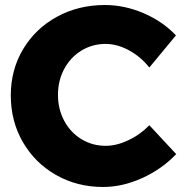

<svg xmlns="http://www.w3.org/2000/svg" viewBox="-20 -732 732 765"><path d="M401 -557Q348 -557 304.5 -530.5Q261 -504 236 -457.5Q211 -411 211 -354Q211 -297 236 -250.5Q261 -204 304.5 -177.5Q348 -151 401 -151Q444 -151 491 -173Q538 -195 575 -233L682 -118Q625 -58 546.5 -22.5Q468 13 391 13Q287 13 203 -35Q119 -83 71 -166Q23 -249 23 -352Q23 -454 72 -536Q121 -618 206.5 -665Q292 -712 398 -712Q476 -712 552 -679.5Q628 -647 681 -591L575 -463Q541 -506 494 -531.5Q447 -557 401 -557Z"/></svg>

Font: Montserrat arm2
Style: Bold
Weight: 700
Designer: Julieta Ulanovsky
Foundry: Julieta Ulanovsky
Version: Version 6.000